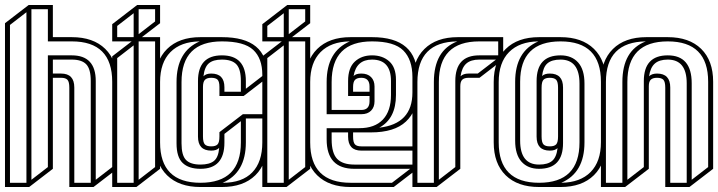

<svg xmlns="http://www.w3.org/2000/svg" viewBox="-20 -750 2880 770"><path d="M0 0V-657L95 -730H192V-601H268Q354 -601 402 -554Q450 -507 450 -422V-73L355 0H258V-398Q258 -422 250.5 -430Q243 -438 225 -438H192V-73L97 0ZM172 -584V-713H106V-29L172 -80V-528H268Q364 -528 364 -425V-29L430 -80V-422Q430 -584 268 -584ZM20 -17H86V-701L20 -650ZM278 -399V-17H344V-425Q344 -473 326 -492Q308 -511 268 -511H192V-455H225Q278 -455 278 -399Z M430 0V-524L508 -584H430V-653L530 -730H622V-657L549 -601H622V-73L527 0ZM602 -664V-713H536V-613ZM450 -646V-601H516V-697ZM602 -80V-584H536V-29ZM450 -517V-17H516V-568Z M784 -73Q737 -73 712.5 -96.5Q688 -120 688 -175V-421Q688 -544 781 -584Q705 -583 663.5 -541Q622 -499 622 -421V-179Q622 -17 784 -17Q946 -17 946 -179V-264L880 -213V-178Q880 -73 784 -73ZM827 -146Q774 -146 774 -202V-425Q774 -528 870 -528Q966 -528 966 -425V-394L1032 -445V-450Q1032 -516 995.5 -550Q959 -584 870 -584Q708 -584 708 -421V-175Q708 -127 726 -108.5Q744 -90 784 -90Q820 -90 838 -104.5Q856 -119 859 -157Q849 -146 827 -146ZM880 -382H946V-425Q946 -473 928 -492Q910 -511 870 -511Q835 -511 817.5 -496Q800 -481 796 -444Q806 -455 827 -455Q880 -455 880 -400ZM966 -179Q966 -57 873 -17H874Q951 -17 991.5 -58.5Q1032 -100 1032 -179V-275H966ZM784 0Q698 0 650 -47Q602 -94 602 -179V-421Q602 -506 650 -553.5Q698 -601 784 -601H869H870Q1052 -601 1052 -450V-438L957 -365H860V-401Q860 -423 852.5 -430.5Q845 -438 827 -438Q810 -438 802 -430Q794 -422 794 -401V-203Q794 -179 801.5 -171Q809 -163 827 -163Q845 -163 852.5 -171Q860 -179 860 -203V-220L954 -292H1052V-179Q1052 -94 1004 -47Q956 0 870 0Z M1032 0V-524L1110 -584H1032V-653L1132 -730H1224V-657L1151 -601H1224V-73L1129 0ZM1204 -664V-713H1138V-613ZM1052 -646V-601H1118V-697ZM1204 -80V-584H1138V-29ZM1052 -517V-17H1118V-568Z M1386 0Q1300 0 1252 -47Q1204 -94 1204 -179V-421Q1204 -506 1252 -553.5Q1300 -601 1386 -601H1471H1472Q1654 -601 1654 -441V-379Q1654 -306 1608 -262.5Q1562 -219 1467 -219H1432H1421H1396V-203Q1396 -179 1403.5 -171Q1411 -163 1429 -163H1654V-73L1559 0ZM1396 -401V-382H1462V-403Q1462 -438 1429 -438Q1412 -438 1404 -430Q1396 -422 1396 -401ZM1429 -146Q1376 -146 1376 -202V-219H1310V-191Q1310 -136 1332 -113Q1354 -90 1401 -90H1634V-146ZM1376 -365V-425Q1376 -478 1403 -503Q1430 -528 1472 -528Q1514 -528 1541 -504Q1568 -480 1568 -430V-369Q1568 -274 1501 -238Q1634 -253 1634 -379V-441Q1634 -511 1597.5 -547.5Q1561 -584 1472 -584Q1310 -584 1310 -421V-309H1429Q1462 -309 1462 -344V-365ZM1401 -73Q1290 -73 1290 -191V-236H1421Q1483 -236 1515.5 -270.5Q1548 -305 1548 -369V-425Q1548 -511 1472 -511Q1409 -511 1398 -445Q1407 -455 1429 -455Q1454 -455 1468 -441Q1482 -427 1482 -403V-344Q1482 -320 1468 -306Q1454 -292 1429 -292H1290V-421Q1290 -544 1383 -584Q1307 -583 1265.5 -541Q1224 -499 1224 -421V-179Q1224 -17 1386 -17H1552L1625 -73Z M1634 0V-421Q1634 -506 1682 -553.5Q1730 -601 1816 -601H1998V-511L1903 -438H1859Q1842 -438 1834 -430.5Q1826 -423 1826 -404V-73L1731 0ZM1654 -421V-17H1720V-421Q1720 -548 1814 -584Q1654 -582 1654 -421ZM1740 -421V-29L1806 -80V-425Q1806 -528 1902 -528H1978V-584H1902Q1740 -584 1740 -421ZM1902 -511Q1868 -511 1850 -495Q1832 -479 1827 -444Q1838 -455 1859 -455H1896L1969 -511Z M2142 0Q2056 0 2008 -47Q1960 -94 1960 -179V-421Q1960 -506 2008 -553.5Q2056 -601 2142 -601H2227H2228Q2314 -601 2362 -554Q2410 -507 2410 -422V-180Q2410 -95 2362 -47.5Q2314 0 2228 0H2143ZM2152 -203Q2152 -179 2159.5 -171Q2167 -163 2185 -163Q2203 -163 2210.5 -171Q2218 -179 2218 -203V-398Q2218 -422 2210.5 -430Q2203 -438 2185 -438Q2167 -438 2159.5 -430Q2152 -422 2152 -398ZM2142 -73Q2097 -73 2071.5 -101.5Q2046 -130 2046 -186V-422Q2046 -544 2139 -584Q2063 -583 2021.5 -541Q1980 -499 1980 -421V-179Q1980 -17 2142 -17Q2304 -17 2304 -179V-415Q2304 -511 2228 -511Q2193 -511 2175.5 -496Q2158 -481 2154 -445Q2164 -455 2185 -455Q2238 -455 2238 -399V-176Q2238 -73 2142 -73ZM2185 -146Q2132 -146 2132 -202V-425Q2132 -528 2228 -528Q2273 -528 2298.5 -499.5Q2324 -471 2324 -415V-179Q2324 -57 2231 -17Q2307 -18 2348.5 -60Q2390 -102 2390 -180V-422Q2390 -584 2228 -584Q2066 -584 2066 -422V-186Q2066 -90 2142 -90Q2177 -90 2194.5 -105Q2212 -120 2216 -156Q2206 -146 2185 -146Z M2390 0V-421Q2390 -506 2438 -553.5Q2486 -601 2572 -601H2658Q2744 -601 2792 -554Q2840 -507 2840 -422V-73L2745 0H2648V-398Q2648 -422 2640.5 -430Q2633 -438 2615 -438Q2598 -438 2590 -430.5Q2582 -423 2582 -404V-73L2487 0ZM2410 -421V-17H2476V-421Q2476 -548 2570 -584Q2410 -582 2410 -421ZM2754 -416V-29L2820 -80V-422Q2820 -584 2658 -584Q2496 -584 2496 -421V-29L2562 -80V-425Q2562 -528 2658 -528Q2754 -528 2754 -416ZM2668 -399V-17H2734V-416Q2734 -511 2658 -511Q2624 -511 2606 -495Q2588 -479 2583 -444Q2594 -455 2615 -455Q2668 -455 2668 -399Z"/></svg>

Font: Imposible
Style: Regular
Weight: 400
Designer: Rodrigo Fuenzalida
Foundry: fragTYPE
Version: Version 1.000